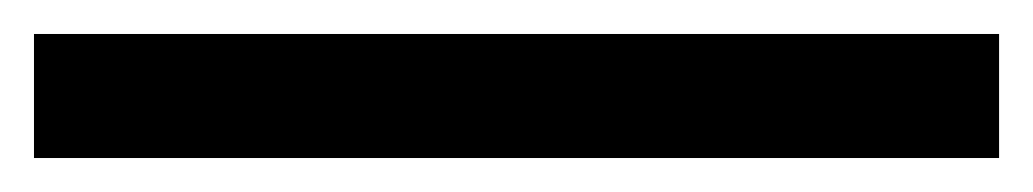

<svg xmlns="http://www.w3.org/2000/svg" viewBox="-20 56 608 113"><path d="M0 149H568V76H0Z"/></svg>

Font: Geom
Style: Regular
Weight: 400
Version: Version 1.102